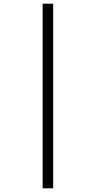

<svg xmlns="http://www.w3.org/2000/svg" viewBox="-20 -780 520 1040"><path d="M211 240V-760H268V240Z"/></svg>

Font: Noto Serif Tamil Condensed Medium
Style: Regular
Weight: 500
Width: 3
Designer: Indian Type Foundry, Tom Grace, and the Monotype Design Team
Foundry: Monotype Imaging Inc.
Version: Version 2.004; ttfautohint (v1.8.4.7-5d5b)